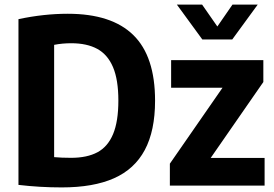

<svg xmlns="http://www.w3.org/2000/svg" viewBox="-20 -809 1194 837"><path d="M60.5 -3V-725.5Q170.5 -749 275.5 -749Q466.5 -749 561.2 -656.2Q656 -563.5 656 -370Q656 -239 611.2 -155.2Q566.5 -71.5 476.8 -31.8Q387 8 249.5 8Q153.5 8 60.5 -3ZM496 -370.5Q496 -461 472.8 -516Q449.5 -571 404.2 -595.8Q359 -620.5 290.5 -620.5Q252 -620.5 216 -613.5V-124Q248 -121 290 -121Q359.5 -121 404.8 -145.2Q450 -169.5 473 -224.5Q496 -279.5 496 -370.5ZM898.5 -120.5H1133.5V0H720.5V-95.5L950 -426.5H726V-547H1128V-451.5ZM993.5 -789H1103.5L992.5 -637H862L751 -789H861L927.5 -693.5Z"/></svg>

Font: Encode Sans Semi Condensed
Style: Bold
Weight: 700
Width: 4
Designer: Multiple Designers
Foundry: Impallari Type
Version: Version 2.000